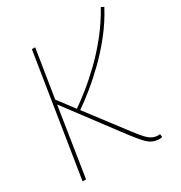

<svg xmlns="http://www.w3.org/2000/svg" viewBox="-169 -831 905 961"><g transform="rotate(-30 283.5 -350.5)"><path d="M36 0 147 -700H166L122 -423L193 -329Q228 -353 273.5 -389.5Q319 -426 368.5 -474Q418 -522 465.5 -581.5Q513 -641 551 -710L567 -702Q531 -634 483.5 -574Q436 -514 385.5 -465Q335 -416 288 -378Q241 -340 204 -315L369 -98Q396 -62 414 -43Q432 -24 447.5 -17Q463 -10 480 -10Q483 -10 485.5 -10.5Q488 -11 490 -11L492 7Q488 8 484 8.5Q480 9 477 9Q455 9 437 1Q419 -7 399 -28.5Q379 -50 350 -88L118 -397L56 0Z"/></g></svg>

Font: Georama Thin
Style: Italic
Weight: 100
Italic angle: -9°
Designer: Jean-Baptiste Levee
Foundry: Production Type
Version: Version 1.000